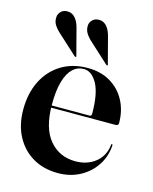

<svg xmlns="http://www.w3.org/2000/svg" viewBox="-103 -727 645 807"><g transform="rotate(15 219.0 -323.5)"><path d="M421 -259Q421 -254.5 418 -251.5Q415 -248.5 409 -248.5H99V-258H293Q301.5 -258 301.5 -267.5Q301.5 -356 277.8 -398.5Q254 -441 220 -441Q192 -441 171.5 -421.8Q151 -402.5 139.5 -363Q128 -323.5 128 -263Q128 -160 171.2 -108.5Q214.5 -57 284.5 -57Q336 -57 371.5 -85.5Q407 -114 412 -162.5Q412 -165 413 -165.8Q414 -166.5 414.5 -166.5Q416 -166.5 417 -165.5Q418 -164.5 418 -161.5Q415 -112.5 389.2 -73.8Q363.5 -35 321.2 -12.5Q279 10 226 10Q164 10 117 -17.5Q70 -45 43.5 -94.8Q17 -144.5 17 -211Q17 -282 44 -335.8Q71 -389.5 120 -419.5Q169 -449.5 234.5 -449.5Q291.5 -449.5 333.2 -424.8Q375 -400 398 -357Q421 -314 421 -259ZM145.5 -596 174 -487Q174.5 -485.5 174.8 -484Q175 -482.5 174 -481.5Q173 -481 171.2 -481.2Q169.5 -481.5 168 -482.5L85.5 -558Q70 -571.5 59.5 -587.2Q49 -603 51 -623.5Q52 -636.5 63.2 -647.5Q74.5 -658.5 95 -657Q113 -655.5 126 -639.5Q139 -623.5 145.5 -596ZM282.5 -596 311 -487Q312 -485 312.2 -483.8Q312.5 -482.5 311 -481.5Q310 -480.5 308.5 -481Q307 -481.5 305.5 -482.5L223 -558Q207.5 -571.5 197 -587.2Q186.5 -603 188 -623.5Q189 -636.5 200.2 -647.5Q211.5 -658.5 232 -657Q250.5 -655.5 263.2 -639.5Q276 -623.5 282.5 -596Z"/></g></svg>

Font: Fraunces 120pt SemiBold
Style: Regular
Weight: 600
Version: Version 1.000;[b76b70a41]